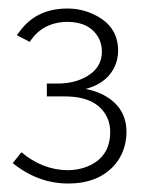

<svg xmlns="http://www.w3.org/2000/svg" viewBox="-20 -686 351 450"><path d="M139.6 -255.9Q217.8 -255.9 255.9 -308.6Q276.4 -338.9 276.4 -377Q276.4 -437.5 217.8 -465.8Q201.2 -473.6 180.7 -477.5Q239.3 -493.2 253.9 -543.9Q256.8 -555.7 256.8 -567.4Q256.8 -627 197.3 -653.3Q169.9 -666 137.7 -666Q64.5 -666 25.4 -611.3Q21.5 -607.4 19.5 -603.5L49.8 -587.9Q79.1 -633.8 137.7 -634.8Q189.5 -634.8 210.9 -597.7Q218.8 -583 218.8 -565.4Q218.8 -522.5 173.8 -502Q148.4 -490.2 115.2 -490.2H89.8V-460H131.8Q211.9 -460 233.4 -405.3Q238.3 -391.6 238.3 -377Q238.3 -316.4 182.6 -294.9Q162.1 -287.1 137.7 -287.1Q79.1 -288.1 30.3 -329.1L9.8 -303.7Q69.3 -255.9 139.6 -255.9Z"/></svg>

Font: Yaldevi Colombo ExtraLight
Style: Regular
Weight: 275
Designer: Sol Matas, Denzil Rajitha, Kosala Senevirathne and Pathum Egodawatta
Foundry: Mooniak
Version: Version 1.020 ; ttfautohint (v1.6)